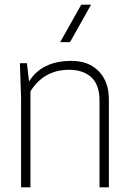

<svg xmlns="http://www.w3.org/2000/svg" viewBox="-20 -800 550 820"><path d="M445 0H405V-370Q405 -438 370 -470Q335 -502 275 -502Q168 -502 110 -410V0H70V-380L65 -530H95L104 -452Q159 -540 285 -540Q359 -540 402 -495.5Q445 -451 445 -375ZM327 -780H369L279 -620H237Z"/></svg>

Font: Cooper Hewitt
Style: Light
Weight: 703
Designer: Village Type and Design LLC
Foundry: Cooper Hewitt Smithsonian Design Museum
Version: 1.000